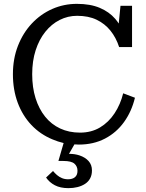

<svg xmlns="http://www.w3.org/2000/svg" viewBox="-20 -740 757 996"><path d="M380 -658Q332 -658 289.5 -636.5Q247 -615 215 -575Q183 -535 165 -479.5Q147 -424 147 -355Q147 -286 164.5 -230.5Q182 -175 214 -135Q246 -95 292 -73.5Q338 -52 395 -52Q454 -52 499 -79Q544 -106 574.5 -152.5Q605 -199 619 -256L680 -233Q663 -162 623.5 -107Q584 -52 524.5 -21Q465 10 389 10Q377 10 366 9L338 58Q368 58 392 66Q422 76 439.5 95.5Q457 115 457 144Q457 168 447.5 185.5Q438 203 421 214Q404 225 382 230.5Q360 236 335 236Q293 236 264.5 221Q236 206 219 181L255 147Q264 158 275.5 168Q287 178 301.5 184Q316 190 333 190Q356 190 369 179Q382 168 382 146Q382 123 366 109Q350 95 309 95H283L310 2Q280 -5 252 -17Q189 -43 143 -91.5Q97 -140 72 -207Q47 -274 47 -355Q47 -435 73 -502Q99 -569 145 -618Q191 -667 251 -693.5Q311 -720 379 -720Q448 -720 497 -699.5Q546 -679 578 -642Q588 -630 596 -618L605 -710H665V-496H598Q582 -545 553 -581Q524 -617 481.5 -637.5Q439 -658 380 -658Z"/></svg>

Font: Roboto Serif 20pt
Style: Regular
Weight: 400
Designer: Greg Gazdowicz
Foundry: Commercial Type
Version: Version 1.008